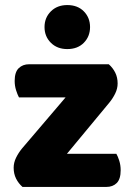

<svg xmlns="http://www.w3.org/2000/svg" viewBox="-20 -739 521 759"><path d="M136 0H69Q53 -14 43.5 -33Q34 -52 34 -76Q34 -96 43.5 -115.5Q53 -135 67 -152L351 -485H410Q426 -471 435.5 -452Q445 -433 445 -409Q445 -389 435.5 -369.5Q426 -350 412 -333ZM374 -485V-354H55Q49 -365 43.5 -382.5Q38 -400 38 -419Q38 -454 54 -469.5Q70 -485 95 -485ZM121 0V-131H440Q446 -121 451.5 -103.5Q457 -86 457 -66Q457 -31 441.5 -15.5Q426 0 400 0ZM336 -632Q336 -595 311.5 -570Q287 -545 246 -545Q206 -545 181 -570Q156 -595 156 -632Q156 -669 181 -694Q206 -719 246 -719Q287 -719 311.5 -694Q336 -669 336 -632Z"/></svg>

Font: Baloo Tamma 2 ExtraBold
Style: Regular
Weight: 800
Designer: Divya Kowshik, Shuchita Grover and Ek Type
Foundry: Ek Type
Version: Version 1.700